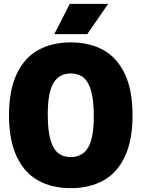

<svg xmlns="http://www.w3.org/2000/svg" viewBox="-20 -971 738 1001"><path d="M27 -370Q27 -500.5 67 -585.2Q107 -670 179 -710Q251 -750 349 -750Q447 -750 519 -710Q591 -670 631 -585.2Q671 -500.5 671 -370Q671 -239.5 631 -154.8Q591 -70 519 -30Q447 10 349 10Q251 10 179 -30Q107 -70 67 -154.8Q27 -239.5 27 -370ZM469 -366Q469 -448 455.2 -496.8Q441.5 -545.5 415.2 -566.8Q389 -588 349 -588Q289 -588 259 -538.8Q229 -489.5 229 -374Q229 -292 242.8 -243.2Q256.5 -194.5 282.8 -173.2Q309 -152 349 -152Q409 -152 439 -201.2Q469 -250.5 469 -366ZM263 -793 344 -951H544L435 -793Z"/></svg>

Font: Encode Sans Condensed Black
Style: Regular
Weight: 900
Width: 3
Designer: Multiple Designers
Foundry: Impallari Type
Version: Version 2.000